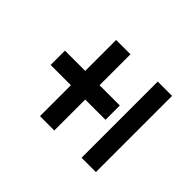

<svg xmlns="http://www.w3.org/2000/svg" viewBox="-105 -695 891 891"><g transform="rotate(-45 340.0 -250.0)"><path d="M90 -367H293V-500H387V-367H590V-273H387V-140H293V-273H90ZM590 -94V0H90V-94Z"/></g></svg>

Font: Quantico
Style: Regular
Weight: 400
Designer: Matt Desmond
Foundry: MADtype
Version: Version 2.002